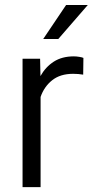

<svg xmlns="http://www.w3.org/2000/svg" viewBox="-20 -770 381 790"><path d="M323.2 -531.7 322.3 -462.9Q302.2 -466.3 280.8 -466.3Q228 -466.3 194.8 -439.9Q161.6 -413.6 147 -371.1V0H72.8V-528.3H145L146.5 -457Q167.5 -494.6 201.4 -516.4Q235.4 -538.1 283.7 -538.1Q293.9 -538.1 306.2 -536.1Q318.4 -534.2 323.2 -531.7ZM157.7 -609.4 252 -749.5H341.3L219.7 -609.4Z"/></svg>

Font: Vazirmatn RD FD Light
Style: Regular
Weight: 300
Designer: Saber Rastikerdar
Foundry: Saber Rastikerdar
Version: Version 33.003